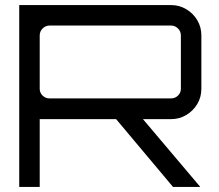

<svg xmlns="http://www.w3.org/2000/svg" viewBox="-20 -739 865 759"><path d="M664 0 429 -280H535L771 -1V0ZM56 0V-719H656Q689 -719 716.5 -702.5Q744 -686 760 -659Q776 -632 776 -599V-388Q776 -355 760 -328Q744 -301 716.5 -284.5Q689 -268 656 -268H137V0ZM176 -350H656Q672 -350 683.5 -361Q695 -372 695 -388V-599Q695 -615 683.5 -626.5Q672 -638 656 -638H176Q160 -638 148.5 -626.5Q137 -615 137 -599V-388Q137 -372 148.5 -361Q160 -350 176 -350Z"/></svg>

Font: Orbitron
Style: Regular
Weight: 400
Designer: Matt McInerney
Foundry: The League of Moveable Type
Version: Version 2.001